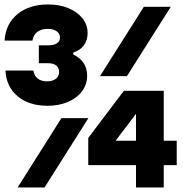

<svg xmlns="http://www.w3.org/2000/svg" viewBox="-42 -830 812 850"><path d="M168.7 -361.7Q86.8 -361.7 36.3 -403.6Q-14.1 -445.5 -17.8 -517.7H105.7Q109.4 -494.3 125.1 -482.1Q140.9 -469.9 166.4 -469.9Q190.5 -469.9 205.1 -481.1Q219.7 -492.4 219.7 -511.1Q219.7 -529.9 206.9 -540Q194.2 -550.1 170.4 -550.1H130V-629.3H170.4Q196.2 -629.3 209.9 -638.2Q223.7 -647.1 223.7 -663.9Q223.7 -681 208.9 -691.5Q194.2 -702.1 169.4 -702.1Q140.6 -702.1 123.2 -688.9Q105.7 -675.7 101.7 -650.3H-21.8Q-17.1 -724.1 35 -767.2Q87.1 -810.3 171.7 -810.3Q221.6 -810.3 261.1 -793.8Q300.5 -777.3 323.2 -748.8Q345.8 -720.3 345.8 -683.7Q345.8 -652 329.6 -629.8Q313.4 -607.6 282.1 -597V-589Q313.4 -573.7 328.6 -550.4Q343.8 -527 343.8 -494.3Q343.8 -456.3 321.2 -426Q298.5 -395.7 258.6 -378.7Q218.6 -361.7 168.7 -361.7ZM520.1 -493.1H400.8L594.9 -800H714.1ZM155.1 0H35.9L229.9 -306.9H349.2ZM682.9 -207.1H740.4V-98.9H682.9V0H560.1V-98.9H348.7V-219.5L506.5 -428H682.9ZM437 -207.1H560.1V-424H634.6L437 -164Z"/></svg>

Font: Martian Mono VF sWd Rg
Style: Regular
Weight: 400
Width: 6
Monospace: yes
Designer: Roman Shamin
Foundry: Evil Martians
Version: Version 1.100